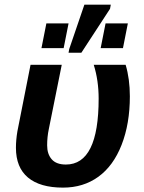

<svg xmlns="http://www.w3.org/2000/svg" viewBox="-20 -812 631 841"><path d="M250.5 -528.3 193.8 -246.6Q186.5 -211.9 186.5 -175.3Q186.5 -137.2 206.5 -114.3Q226.6 -91.3 268.6 -91.3Q412.1 -91.3 412.1 -380.4Q412.1 -459.5 390.6 -528.3H530.3Q548.8 -466.3 548.8 -390.1Q548.8 -270 512.7 -177.7Q476.6 -85.4 410.9 -37.8Q345.2 9.8 255.9 9.8Q155.3 9.8 102.5 -34.4Q49.8 -78.6 49.8 -164.6Q49.8 -198.7 56.2 -236.8L113.8 -528.3ZM280.3 -581.1 283.2 -597.2 349.6 -791.5H465.3L461.9 -773.4L336.4 -581.1ZM161.6 -601.1 183.1 -709.5H280.3L258.8 -601.1ZM420.9 -601.1 442.4 -709.5H540L518.6 -601.1Z"/></svg>

Font: Liberation Sans
Style: Bold Italic
Weight: 700
Italic angle: -12°
Designer: Steve Matteson
Foundry: Ascender Corporation
Version: Version 2.1.5